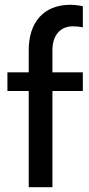

<svg xmlns="http://www.w3.org/2000/svg" viewBox="-20 -782 373 802"><path d="M283 -672C298 -672 310 -671 326 -668V-756C307 -760 289 -762 274 -762C160 -762 100 -686 100 -573V-480H11V-402H100V0H199V-402H326V-480H199V-573C199 -634 232 -672 283 -672Z"/></svg>

Font: UULA Sans Medium
Style: Regular
Weight: 500
Designer: Mohamed Gaber, Laura Garcia Mut
Foundry: Kief Type Foundry
Version: Version 3.006;hotconv 1.0.109;makeotfexe 2.5.65596